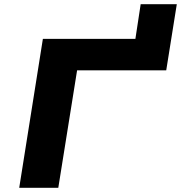

<svg xmlns="http://www.w3.org/2000/svg" viewBox="-20 -889 857 909"><path d="M71 0 183 -705H621L646 -869H817L767 -556H345L256 0Z"/></svg>

Font: Nunito Sans 7pt Expanded ExtraBold
Style: Italic
Weight: 800
Width: 7
Italic angle: -9°
Designer: Vernon Adams
Foundry: Vernon Adams
Version: Version 3.101;gftools[0.9.27]